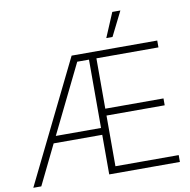

<svg xmlns="http://www.w3.org/2000/svg" viewBox="-98 -1035 1117 1131"><g transform="rotate(-10 461.0 -469.5)"><path d="M9.8 0 367.2 -727.5H879.4V-686.5H508.3V-385.3H856.4V-344.2H508.3V-41H886.7V0H463.9V-236.8H173.3L57.6 0ZM193.4 -277.8H463.9V-686.5H393.6ZM586.4 -793.9 647.9 -939.5H696.3L623.5 -793.9Z"/></g></svg>

Font: Inter Display ExtraLight
Style: Regular
Weight: 200
Designer: Rasmus Andersson
Foundry: rsms
Version: Version 4.000;git-a52131595